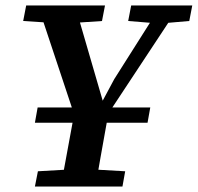

<svg xmlns="http://www.w3.org/2000/svg" viewBox="-20 -684 725 704"><path d="M521 -234H108L118 -290H531ZM65 -607 76 -664H365L354 -607L235 -599H190ZM108 0 119 -56 258 -64H299L439 -56L429 0ZM259 -243 119 -664H255L358 -310H354L399 -394L570 -664H639L361 -243ZM203 0 260 -310H385Q376 -259 366.5 -207Q357 -155 348 -103.5Q339 -52 330 0ZM450 -607 461 -664H685L674 -607L581 -599H549Z"/></svg>

Font: Source Serif 4 SemiBold
Style: Italic
Weight: 600
Italic angle: -12°
Designer: Frank Grießhammer
Foundry: Adobe Systems Incorporated
Version: Version 4.004;hotconv 1.0.116;makeotfexe 2.5.65601